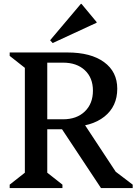

<svg xmlns="http://www.w3.org/2000/svg" viewBox="-20 -957 707 977"><path d="M29.3 0V-17.4L106.5 -78.2V-611.8L29.3 -672.6V-690H220.5V-78.2L297.7 -17.4V0ZM493.9 0 278.3 -325.4 396.5 -344.7 615 -13 528.3 -114 655.2 -17.4V0ZM168.4 -299.1V-350H300.8Q370.2 -350 411.5 -389.7Q452.9 -429.4 452.9 -495.8Q452.9 -561.1 411.7 -599.7Q370.5 -638.2 300.8 -638.2H150.5V-690H322.8Q442.2 -690 509.4 -641Q576.7 -592.1 576.7 -505.5Q576.7 -415.7 511.2 -363.6Q445.7 -311.5 331.4 -311.5H325.7V-299.1ZM248 -737.9 235 -752.1 391.5 -937.4H394.6L471.8 -844.5V-841.4Z"/></svg>

Font: Platypi Light
Style: Regular
Weight: 300
Designer: David Sargent
Foundry: Bolt Cutter Type
Version: Version 1.200